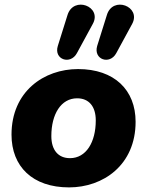

<svg xmlns="http://www.w3.org/2000/svg" viewBox="-20 -803 639 834"><path d="M280 11C428 11 569 -86 569 -274C569 -412 477 -503 319 -503C171 -503 30 -406 30 -218C30 -80 121 11 280 11ZM284 -116C233 -116 203 -151 203 -212C203 -307 245 -376 315 -376C366 -376 396 -341 396 -280C396 -185 354 -116 284 -116ZM485 -572 554 -699C595 -775 469 -823 444 -737L402 -603C385 -544 457 -520 485 -572ZM314 -572 383 -699C425 -775 299 -823 273 -737L231 -603C213 -544 286 -520 314 -572Z"/></svg>

Font: SN Pro Heavy
Style: Italic
Weight: 800
Italic angle: -9°
Designer: Tobias Whetton
Foundry: Supernotes
Version: Version 1.001;Glyphs 3.2 (3249)